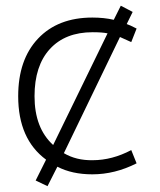

<svg xmlns="http://www.w3.org/2000/svg" viewBox="-20 -594 554 665"><path d="M164.1 -91.8 352.5 -478.5Q335 -482.4 300.8 -482.4Q206.1 -482.4 152.8 -424.3Q99.6 -366.2 99.6 -260.7Q99.6 -150.4 164.1 -91.8ZM374 -525.4 398.4 -574.2 439.5 -552.7 418.9 -510.7Q428.7 -507.8 453.1 -495.1L434.6 -448.2Q414.1 -458 395.5 -465.8L201.2 -63.5Q244.1 -38.1 300.8 -39.1Q368.2 -39.1 434.6 -74.2L453.1 -28.3Q377.9 9.8 299.8 9.8Q229.5 9.8 178.7 -16.6L144.5 50.8L103.5 31.2L139.6 -41Q43 -112.3 43 -260.7Q43 -387.7 111.8 -460.4Q180.7 -533.2 299.8 -533.2Q340.8 -533.2 374 -525.4Z"/></svg>

Font: Gen Shin Gothic Light
Style: Regular
Weight: 200
Designer: [Source Han Sans]
Ryoko NISHIZUKA  (kana & ideographs); Paul D. Hunt (Latin, Greek & Cyrillic); Wenlong ZHANG  (bopomofo
Version: Version 1.002.20150607